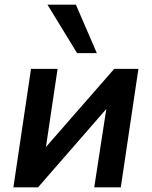

<svg xmlns="http://www.w3.org/2000/svg" viewBox="-20 -797 646 817"><path d="M37 0 112 -504H225L172 -148H155L466 -504H569L494 0H381L436 -357H453L142 0ZM308 -571 182 -777H303L392 -571Z"/></svg>

Font: Nunitoga
Style: Bold Italic
Weight: 700
Italic angle: -9°
Designer: Vernon Adams
Foundry: Vernon Adams
Version: Version 1.0